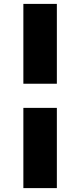

<svg xmlns="http://www.w3.org/2000/svg" viewBox="-20 -836 412 986"><path d="M272 -406H100V-816H272ZM272 130H100V-282H272Z"/></svg>

Font: Ulagadi Sans
Style: Bold
Weight: 700
Designer: Ninad Kale (Devanagari), Jonny Pinhorn (Latin)
Foundry: Indian Type Foundry
Version: Version 3.01;March 29, 2020;FontCreator 12.0.0.2522 64-bit; 